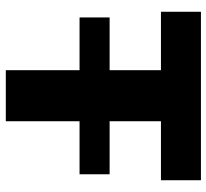

<svg xmlns="http://www.w3.org/2000/svg" viewBox="-46 -682 728 677"><g transform="rotate(90 318.5 -344.0)"><path d="M42 -260V-366H595V-260ZM228 0V-547H22V-688H616V-547H408V0Z"/></g></svg>

Font: Saira SemiExpanded
Style: Bold
Weight: 700
Width: 6
Designer: Hector Gatti with collaboration of the Omnibus-Type team
Foundry: Omnibus-Type
Version: Version 1.101